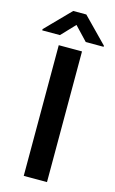

<svg xmlns="http://www.w3.org/2000/svg" viewBox="-160 -956 606 1009"><g transform="rotate(15 143.0 -452.0)"><path d="M309.6 -769.5V-763.7H212.4L142.1 -837.9L71.8 -763.7H-24.4V-770.5L106.4 -904.3H177.7ZM206.1 0H79.6V-710.9H206.1Z"/></g></svg>

Font: Robert Sans
Style: Bold
Weight: 700
Designer: Christian Robertson (extended by Adam Twardoch)
Foundry: Google
Version: Version 12.135;April 2, 2019;FontCreator 11.5.0.2425 64-bit;